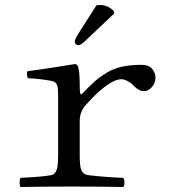

<svg xmlns="http://www.w3.org/2000/svg" viewBox="-20 -751 680 773"><path d="M368 -729Q374 -731 382 -731Q413 -731 437 -708L440 -697L325 -588Q306 -569 295 -569Q290 -569 285.5 -573Q281 -577 281 -582Q281 -592 292 -610ZM301 -406Q301 -371 306 -371Q308 -371 311 -374Q341 -405 360.5 -422.5Q380 -440 408.5 -457.5Q437 -475 471 -482.5Q505 -490 549 -490Q579 -490 592.5 -474Q606 -458 606 -439Q606 -418 592 -401Q578 -384 559 -384Q538 -384 513 -411Q507 -418 493 -425Q479 -432 469 -432Q418 -432 325 -328Q301 -301 301 -264V-126Q301 -88 305.5 -72Q310 -56 323 -49Q331 -45 386.5 -40.5Q442 -36 476 -35Q481 -30 481 -16Q481 -2 476 2Q390 0 270 0Q147 0 63 2Q59 -2 59 -16Q59 -30 63 -35Q183 -41 195 -49Q206 -57 210 -73.5Q214 -90 214 -126V-368Q214 -393 211 -404.5Q208 -416 198 -422Q191 -426 151.5 -431Q112 -436 92 -436Q86 -453 90 -464Q179 -476 281 -493Q290 -493 293 -485Q301 -469 301 -406Z"/></svg>

Font: Linux Libertine Mono O
Style: Mono
Weight: 400
Designer: Philipp H. Poll
Foundry: Philipp H. Poll
Version: Version 5.1.7